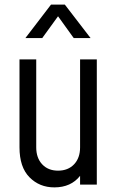

<svg xmlns="http://www.w3.org/2000/svg" viewBox="-20 -800 510 832"><path d="M215.5 12Q151 12 107.8 -31.8Q64.5 -75.5 64.5 -161.5V-542.5H137V-161.5Q137 -115.5 162.8 -88Q188.5 -60.5 231.5 -60.5Q275 -60.5 301 -88Q327 -115.5 327 -161.5V-542.5H399.5V0H327V-38Q287.5 12 215.5 12ZM90 -635 201 -780H261L372.5 -635H299.5L231.5 -729.5L163 -635Z"/></svg>

Font: Mohave
Style: Regular
Weight: 400
Designer: Gumpita Rahayu
Foundry: Tokotype
Version: Version 2.003; ttfautohint (v1.8.3)